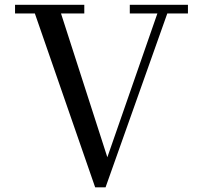

<svg xmlns="http://www.w3.org/2000/svg" viewBox="-20 -770 850 804"><path d="M429.5 -111.5 639 -713.5H523.5V-750H767V-713.5H680.5L422 14.5H378.5L126 -713.5H43V-750H333V-713.5H235.5Z"/></svg>

Font: Bodoni* 06pt
Style: Regular
Weight: 400
Version: Version 2.3